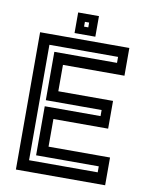

<svg xmlns="http://www.w3.org/2000/svg" viewBox="-91 -897 752 964"><g transform="rotate(10 285.0 -415.5)"><path d="M57.5 0V-700H512.5V-558.5H199V-424H478V-282.5H199V-141.5H512.5V0ZM114.5 -57.5H464.5V-88H145V-338H429.5V-369H145V-615.5H464.5V-646H114.5ZM228.5 -726V-831H334.5V-726ZM270 -766H291.5V-790.5H270Z"/></g></svg>

Font: Tourney Thin SemiBold
Style: Regular
Weight: 600
Version: Version 1.015